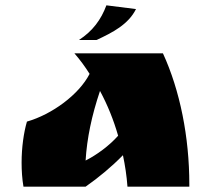

<svg xmlns="http://www.w3.org/2000/svg" viewBox="-20 -700 807 720"><path d="M259 -500C280 -476 299 -450 316 -423C276 -345 175 -271 81 -244C69 -203 61 -147 61 -90C61 -60 63 -29 68 0H301C351 -35 399 -75 441 -118C449 -80 455 -41 458 0H690V-8C690 -186 655 -361 591 -500ZM423 -191C389 -153 344 -120 301 -98C306 -181 324 -267 355 -359C384 -305 406 -250 423 -191ZM379 -680C359 -626 327 -583 276 -550H342C402 -578 461 -608 490 -666Z"/></svg>

Font: Ruslan Display
Style: Regular
Weight: 400
Designer: Denis Masharov, Vladimir Rabdu
Foundry: Denis Masharov, Vladimir Rabdu
Version: Version 1.001